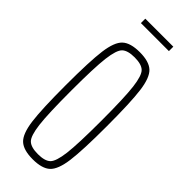

<svg xmlns="http://www.w3.org/2000/svg" viewBox="-271 -854 892 892"><g transform="rotate(45 175.0 -408.0)"><path d="M40 -344Q40 -502 49.5 -573.5Q59 -645 86.5 -670.5Q114 -696 175 -696Q236 -696 263.5 -670.5Q291 -645 300.5 -573.5Q310 -502 310 -344Q310 -186 300.5 -114.5Q291 -43 263.5 -17.5Q236 8 175 8Q114 8 86.5 -17.5Q59 -43 49.5 -114.5Q40 -186 40 -344ZM274 -344Q274 -496 266 -561Q258 -626 239 -644Q220 -662 175 -662Q130 -662 111 -644Q92 -626 84 -561Q76 -496 76 -344Q76 -192 84 -127Q92 -62 111 -44Q130 -26 175 -26Q220 -26 239 -44Q258 -62 266 -127Q274 -192 274 -344ZM83 -795V-824H267V-795Z"/></g></svg>

Font: Saira Ultra Condensed Thin
Style: Regular
Weight: 100
Width: 1
Designer: Hector Gatti with collaboration of the Omnibus-Type team
Foundry: Omnibus-Type
Version: Version 1.001; ttfautohint (v1.8)